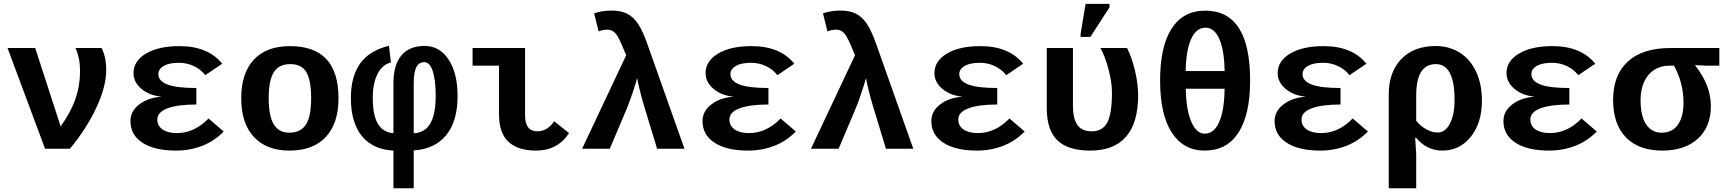

<svg xmlns="http://www.w3.org/2000/svg" viewBox="-20 -780 9041 1007"><path d="M537.1 -413.1Q537.1 -325.7 484.9 -214.4Q432.6 -103 346.7 0H216.3L19.5 -528.3H164.6L298.3 -116.7Q352.5 -193.8 376.2 -262.7Q399.9 -331.5 399.9 -408.7Q399.9 -474.6 376 -528.3H512.7Q537.1 -480.5 537.1 -413.1Z M907.7 -82Q999.5 -82 1073.7 -158.7L1153.3 -90.3Q1104.5 -40 1040.3 -15.1Q976.1 9.8 903.3 9.8Q791 9.8 727.5 -31.2Q664.1 -72.3 664.1 -145Q664.1 -196.8 709.7 -231.9Q755.4 -267.1 824.2 -272.5V-273.4Q761.7 -279.8 720.9 -314.7Q680.2 -349.6 680.2 -396.5Q680.2 -460 745.6 -499Q811 -538.1 920.9 -538.1Q1071.3 -538.1 1145.5 -445.8L1056.6 -385.7Q1033.7 -416 996.8 -433.3Q960 -450.7 918.9 -450.7Q867.2 -450.7 838.9 -434.3Q810.5 -418 810.5 -391.1Q810.5 -355 858.4 -336.7Q906.2 -318.4 1009.8 -318.4V-231.9Q912.1 -231.9 858.6 -211.9Q805.2 -191.9 805.2 -153.3Q805.2 -119.6 832.8 -100.8Q860.4 -82 907.7 -82Z M1755.4 -264.6Q1755.4 -133.3 1689 -61.8Q1622.6 9.8 1498 9.8Q1377.9 9.8 1311.5 -61.8Q1245.1 -133.3 1245.1 -264.6Q1245.1 -395.5 1311 -466.8Q1377 -538.1 1501 -538.1Q1755.4 -538.1 1755.4 -264.6ZM1611.8 -264.6Q1611.8 -358.4 1586.9 -401.1Q1562 -443.8 1502.9 -443.8Q1442.4 -443.8 1415.8 -400.9Q1389.2 -357.9 1389.2 -264.6Q1389.2 -170.4 1416.3 -127.2Q1443.4 -84 1496.6 -84Q1557.1 -84 1584.5 -126.7Q1611.8 -169.4 1611.8 -264.6Z M2379.9 -275.9Q2379.9 -144 2320.1 -71Q2260.3 2 2149.9 8.8V207.5H2043.5V9.8Q1935.5 4.4 1877.9 -66.4Q1820.3 -137.2 1820.3 -265.6Q1820.3 -378.9 1868.7 -446.8Q1917 -514.6 2020 -540L2030.3 -452.6Q1984.9 -440.9 1960 -391.8Q1935.1 -342.8 1935.1 -265.6Q1935.1 -174.8 1962.4 -130.1Q1989.7 -85.4 2043.5 -81.5V-342.8Q2043.5 -439.5 2085.2 -489.3Q2127 -539.1 2207 -539.1Q2285.2 -539.1 2332.5 -468Q2379.9 -397 2379.9 -275.9ZM2265.1 -276.9Q2265.1 -361.3 2249.5 -407.7Q2233.9 -454.1 2205.1 -454.1Q2177.2 -454.1 2163.6 -427.7Q2149.9 -401.4 2149.9 -341.3V-81.1Q2209 -84 2237.1 -132.8Q2265.1 -181.6 2265.1 -276.9Z M2792 9.8Q2696.3 9.8 2646.7 -36.4Q2597.2 -82.5 2597.2 -180.2V-435.5H2458.5V-528.3H2733.9V-174.8Q2733.9 -91.3 2797.9 -91.3Q2851.1 -91.3 2886.7 -144L2964.4 -82Q2904.8 9.8 2792 9.8Z M3569.8 0H3426.3L3357.9 -225.1Q3345.2 -267.1 3335.2 -308.3Q3325.2 -349.6 3321.8 -370.6Q3314.5 -342.3 3296.6 -289.6Q3278.8 -236.8 3267.1 -209.5L3178.2 0H3033.2L3264.6 -491.2L3258.8 -502.4Q3228.5 -579.6 3210.7 -602.1Q3192.9 -624.5 3165 -624.5Q3141.6 -624.5 3119.6 -615.2L3096.2 -710Q3137.7 -724.6 3187.5 -724.6Q3237.3 -724.6 3270.3 -707.5Q3303.2 -690.4 3327.6 -653.3Q3352.1 -616.2 3377.4 -543Z M3908.2 -82Q4000 -82 4074.2 -158.7L4153.8 -90.3Q4105 -40 4040.8 -15.1Q3976.6 9.8 3903.8 9.8Q3791.5 9.8 3728 -31.2Q3664.6 -72.3 3664.6 -145Q3664.6 -196.8 3710.2 -231.9Q3755.9 -267.1 3824.7 -272.5V-273.4Q3762.2 -279.8 3721.4 -314.7Q3680.7 -349.6 3680.7 -396.5Q3680.7 -460 3746.1 -499Q3811.5 -538.1 3921.4 -538.1Q4071.8 -538.1 4146 -445.8L4057.1 -385.7Q4034.2 -416 3997.3 -433.3Q3960.4 -450.7 3919.4 -450.7Q3867.7 -450.7 3839.4 -434.3Q3811 -418 3811 -391.1Q3811 -355 3858.9 -336.7Q3906.7 -318.4 4010.3 -318.4V-231.9Q3912.6 -231.9 3859.1 -211.9Q3805.7 -191.9 3805.7 -153.3Q3805.7 -119.6 3833.3 -100.8Q3860.8 -82 3908.2 -82Z M4770 0H4626.5L4558.1 -225.1Q4545.4 -267.1 4535.4 -308.3Q4525.4 -349.6 4522 -370.6Q4514.6 -342.3 4496.8 -289.6Q4479 -236.8 4467.3 -209.5L4378.4 0H4233.4L4464.8 -491.2L4459 -502.4Q4428.7 -579.6 4410.9 -602.1Q4393.1 -624.5 4365.2 -624.5Q4341.8 -624.5 4319.8 -615.2L4296.4 -710Q4337.9 -724.6 4387.7 -724.6Q4437.5 -724.6 4470.5 -707.5Q4503.4 -690.4 4527.8 -653.3Q4552.2 -616.2 4577.6 -543Z M5108.4 -82Q5200.2 -82 5274.4 -158.7L5354 -90.3Q5305.2 -40 5241 -15.1Q5176.8 9.8 5104 9.8Q4991.7 9.8 4928.2 -31.2Q4864.7 -72.3 4864.7 -145Q4864.7 -196.8 4910.4 -231.9Q4956.1 -267.1 5024.9 -272.5V-273.4Q4962.4 -279.8 4921.6 -314.7Q4880.9 -349.6 4880.9 -396.5Q4880.9 -460 4946.3 -499Q5011.7 -538.1 5121.6 -538.1Q5272 -538.1 5346.2 -445.8L5257.3 -385.7Q5234.4 -416 5197.5 -433.3Q5160.6 -450.7 5119.6 -450.7Q5067.9 -450.7 5039.6 -434.3Q5011.2 -418 5011.2 -391.1Q5011.2 -355 5059.1 -336.7Q5106.9 -318.4 5210.4 -318.4V-231.9Q5112.8 -231.9 5059.3 -211.9Q5005.9 -191.9 5005.9 -153.3Q5005.9 -119.6 5033.4 -100.8Q5061 -82 5108.4 -82Z M5949.2 -278.8Q5949.2 -136.2 5886 -63.2Q5822.8 9.8 5698.2 9.8Q5581.1 9.8 5525.6 -44.2Q5470.2 -98.1 5470.2 -211.4V-528.3H5607.4V-224.6Q5607.4 -158.2 5630.6 -124.8Q5653.8 -91.3 5706.5 -91.3Q5763.2 -91.3 5787.6 -137.7Q5812 -184.1 5812 -294.4Q5812 -349.1 5793.7 -417.5Q5775.4 -485.8 5751.5 -528.3H5891.1Q5916.5 -477.5 5932.9 -409.2Q5949.2 -340.8 5949.2 -278.8ZM5647.5 -586.4V-602.5L5673.8 -759.8H5799.3V-741.7L5698.7 -586.4Z M6536.6 -357.9Q6536.6 -179.7 6475.8 -85Q6415 9.8 6298.3 9.8Q6187 9.8 6125.7 -84.7Q6064.5 -179.2 6064.5 -357.9Q6064.5 -536.1 6125 -630.1Q6185.5 -724.1 6301.3 -724.1Q6536.6 -724.1 6536.6 -357.9ZM6298.8 -79.1Q6347.7 -79.1 6374.5 -140.4Q6401.4 -201.7 6402.8 -314.5H6199.2Q6200.2 -238.8 6213.4 -186Q6226.6 -133.3 6248.3 -106.2Q6270 -79.1 6298.8 -79.1ZM6302.2 -634.8Q6253.9 -634.8 6227.1 -575Q6200.2 -515.1 6198.7 -407.2H6402.8Q6401.4 -514.6 6375.5 -574.7Q6349.6 -634.8 6302.2 -634.8Z M6908.7 -82Q7000.5 -82 7074.7 -158.7L7154.3 -90.3Q7105.5 -40 7041.3 -15.1Q6977.1 9.8 6904.3 9.8Q6792 9.8 6728.5 -31.2Q6665 -72.3 6665 -145Q6665 -196.8 6710.7 -231.9Q6756.3 -267.1 6825.2 -272.5V-273.4Q6762.7 -279.8 6721.9 -314.7Q6681.2 -349.6 6681.2 -396.5Q6681.2 -460 6746.6 -499Q6812 -538.1 6921.9 -538.1Q7072.3 -538.1 7146.5 -445.8L7057.6 -385.7Q7034.7 -416 6997.8 -433.3Q6960.9 -450.7 6919.9 -450.7Q6868.2 -450.7 6839.8 -434.3Q6811.5 -418 6811.5 -391.1Q6811.5 -355 6859.4 -336.7Q6907.2 -318.4 7010.7 -318.4V-231.9Q6913.1 -231.9 6859.6 -211.9Q6806.2 -191.9 6806.2 -153.3Q6806.2 -119.6 6833.7 -100.8Q6861.3 -82 6908.7 -82Z M7752.4 -252Q7752.4 -135.7 7694.3 -63Q7636.2 9.8 7544.9 9.8Q7462.9 9.8 7407.7 -57.1H7402.3L7407.7 28.8V207.5H7263.7V-283.7Q7263.7 -402.3 7329.6 -470.5Q7395.5 -538.6 7509.3 -538.6Q7580.6 -538.6 7636 -503.9Q7691.4 -469.2 7721.9 -403.8Q7752.4 -338.4 7752.4 -252ZM7608.9 -256.8Q7608.9 -443.8 7510.3 -443.8Q7407.7 -443.8 7407.7 -279.3V-146.5Q7431.6 -117.7 7461.4 -101.3Q7491.2 -85 7520.5 -85Q7560.1 -85 7584.5 -131.6Q7608.9 -178.2 7608.9 -256.8Z M8108.9 -82Q8200.7 -82 8274.9 -158.7L8354.5 -90.3Q8305.7 -40 8241.5 -15.1Q8177.2 9.8 8104.5 9.8Q7992.2 9.8 7928.7 -31.2Q7865.2 -72.3 7865.2 -145Q7865.2 -196.8 7910.9 -231.9Q7956.5 -267.1 8025.4 -272.5V-273.4Q7962.9 -279.8 7922.1 -314.7Q7881.3 -349.6 7881.3 -396.5Q7881.3 -460 7946.8 -499Q8012.2 -538.1 8122.1 -538.1Q8272.5 -538.1 8346.7 -445.8L8257.8 -385.7Q8234.9 -416 8198 -433.3Q8161.1 -450.7 8120.1 -450.7Q8068.4 -450.7 8040 -434.3Q8011.7 -418 8011.7 -391.1Q8011.7 -355 8059.6 -336.7Q8107.4 -318.4 8210.9 -318.4V-231.9Q8113.3 -231.9 8059.8 -211.9Q8006.3 -191.9 8006.3 -153.3Q8006.3 -119.6 8033.9 -100.8Q8061.5 -82 8108.9 -82Z M8953.1 -223.6Q8953.1 -114.7 8884.8 -52.5Q8816.4 9.8 8698.2 9.8Q8575.2 9.8 8507.8 -59.3Q8440.4 -128.4 8440.4 -255.9Q8440.4 -386.7 8517.8 -457.5Q8595.2 -528.3 8742.7 -528.3H8997.6V-435.5H8931.6L8871.1 -438.5V-436.5Q8914.1 -381.3 8933.6 -329.1Q8953.1 -276.9 8953.1 -223.6ZM8809.6 -240.2Q8809.6 -345.7 8759.8 -435.5H8733.4Q8690.4 -435.5 8656.2 -413.8Q8622.1 -392.1 8603.3 -351.3Q8584.5 -310.5 8584.5 -255.9Q8584.5 -170.4 8613.8 -127.2Q8643.1 -84 8694.8 -84Q8750.5 -84 8780 -125.7Q8809.6 -167.5 8809.6 -240.2Z"/></svg>

Font: Liberation Mono
Style: Bold
Weight: 700
Monospace: yes
Designer: Steve Matteson
Foundry: Ascender Corporation
Version: Version 2.1.5